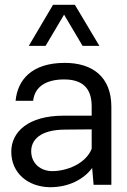

<svg xmlns="http://www.w3.org/2000/svg" viewBox="-20 -770 530 800"><path d="M247 -709 324 -579H394L292 -750H201L100 -579H170ZM250 -508C111 -508 53 -436 45 -350H118C125 -411 175 -439 247 -439C320 -439 362 -406 362 -327V-288H245C97 -288 27 -220 27 -138C27 -48 97 8 186 10C266 11 329 -23 364 -70L370 0H444V-325C444 -451 364 -508 250 -508ZM362 -150C337 -87 257 -57 198 -57C149 -57 110 -89 110 -140C110 -186 146 -230 253 -230L362 -231Z"/></svg>

Font: Oakes
Style: Regular
Weight: 400
Designer: Samuel Oakes
Foundry: Samuel Oakes
Version: Version 1.003;PS 001.003;hotconv 1.0.88;makeotf.lib2.5.64775